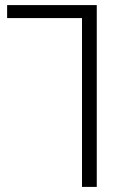

<svg xmlns="http://www.w3.org/2000/svg" viewBox="-20 -734 501 754"><path d="M302 0V-663H8V-714H360V0Z"/></svg>

Font: Noto Sans Georgian Light
Style: Regular
Weight: 300
Version: Version 2.002